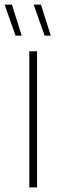

<svg xmlns="http://www.w3.org/2000/svg" viewBox="-45 -819 265 839"><path d="M83 0V-595H117V0ZM150 -663 102 -799H134L177 -663ZM23 -663 -25 -799H7L50 -663Z"/></svg>

Font: Encode Sans SC Condensed Thin
Style: Regular
Weight: 100
Width: 3
Designer: Multiple Designers
Foundry: Impallari Type
Version: Version 3.002